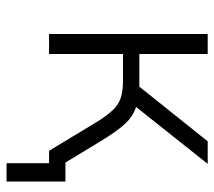

<svg xmlns="http://www.w3.org/2000/svg" viewBox="-54 -471 655 587"><g transform="rotate(90 273.5 -177.5)"><path d="M84 0V-485H145V-276H245L412 -485H481L307 -266Q335 -257 357 -234Q379 -211 409 -162L477 -50H535V130H479V0H441L351 -149Q332 -179 315.5 -196Q299 -213 278.5 -219.5Q258 -226 227 -226H145V0Z"/></g></svg>

Font: Nunito Sans Light
Style: Regular
Weight: 300
Designer: Vernon Adams
Foundry: Vernon Adams
Version: Version 3.101; ttfautohint (v1.8.4.7-5d5b);gftools[0.9.27]